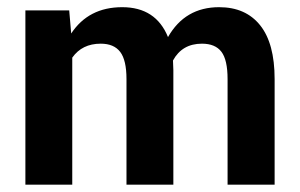

<svg xmlns="http://www.w3.org/2000/svg" viewBox="-20 -504 819 524"><path d="M452.1 -338.9 453.1 -312.5V0H325.2V-288.1Q325.2 -339.8 308.1 -362.3Q291 -384.8 254.9 -384.8Q204.1 -384.8 177.2 -346.7V0H49.3V-475.6H168.9L174.3 -412.6Q221.7 -484.4 313.5 -484.4Q405.3 -484.4 438.5 -402.8Q484.9 -484.4 578.1 -484.4Q650.4 -484.4 689.9 -435.1Q729.5 -385.7 729.5 -288.1V0H601.1V-288.1Q601.1 -340.8 584.2 -362.8Q567.4 -384.8 531.2 -384.8Q477.1 -384.8 452.1 -338.9Z"/></svg>

Font: Yantramanav
Style: Bold
Weight: 700
Version: Version 1.001;PS 1.0;hotconv 1.0.72;makeotf.lib2.5.5900; ttf